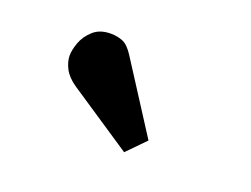

<svg xmlns="http://www.w3.org/2000/svg" viewBox="-55 -933 610 467"><g transform="rotate(20 250.0 -700.0)"><path d="M294 -570 129 -680Q107 -695 98 -712.5Q89 -730 89 -746Q89 -760 96 -779.5Q103 -799 120 -814.5Q137 -830 165 -830Q183 -830 197 -824Q211 -818 225 -796L340 -617Z"/></g></svg>

Font: Literata Black
Style: Regular
Weight: 900
Designer: Latin by Veronika Burian and Jose Scaglione. Greek by Irene Vlachou. Cyrillic by Vera Evstafieva.
Foundry: TypeTogether
Version: Version 3.103;gftools[0.9.29]